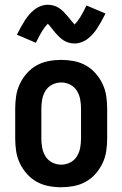

<svg xmlns="http://www.w3.org/2000/svg" viewBox="-20 -780 515 808"><path d="M238 8Q211 8 184.5 3Q158 -2 134.5 -15Q111 -28 93 -48.5Q75 -69 63.5 -93Q52 -117 48 -143.5Q44 -170 44 -197V-323Q44 -350 48 -376.5Q52 -403 63.5 -427Q75 -451 93 -471.5Q111 -492 134.5 -505Q158 -518 184.5 -523Q211 -528 238 -528Q264 -528 290.5 -523Q317 -518 340.5 -505Q364 -492 382 -471.5Q400 -451 411.5 -427Q423 -403 427 -376.5Q431 -350 431 -323V-197Q431 -170 427 -143.5Q423 -117 411.5 -93Q400 -69 382 -48.5Q364 -28 340.5 -15Q317 -2 290.5 3Q264 8 238 8ZM238 -87Q257 -87 275 -96Q293 -105 303.5 -122Q314 -139 317.5 -158.5Q321 -178 321 -197V-323Q321 -342 317.5 -361.5Q314 -381 303.5 -398Q293 -415 275 -424Q257 -433 238 -433Q218 -433 200 -424Q182 -415 171.5 -398Q161 -381 157.5 -361.5Q154 -342 154 -323V-197Q154 -178 157.5 -158.5Q161 -139 171.5 -122Q182 -105 200 -96Q218 -87 238 -87ZM294 -597Q281 -597 269 -600.5Q257 -604 247 -610.5Q237 -617 228 -626Q219 -635 211.5 -643.5Q204 -652 195.5 -663.5Q187 -675 181 -680Q169 -668 157.5 -649.5Q146 -631 131 -600L51 -634Q60 -652 68.5 -667Q77 -682 85 -694.5Q93 -707 102 -717.5Q111 -728 123 -738Q135 -748 150.5 -754Q166 -760 181 -760Q194 -760 206 -756.5Q218 -753 228 -746.5Q238 -740 247 -731Q256 -722 263.5 -713Q271 -704 279 -694Q287 -684 294 -677Q306 -689 317.5 -707.5Q329 -726 344 -757L424 -723Q415 -705 406.5 -690Q398 -675 390 -662.5Q382 -650 373 -639.5Q364 -629 352 -619Q340 -609 324.5 -603Q309 -597 294 -597Z"/></svg>

Font: Iosevka QP
Style: Bold
Weight: 700
Designer: Belleve Invis
Foundry: Belleve Invis
Version: Version 20.0.0; ttfautohint (v1.8.4)